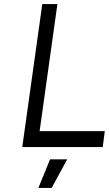

<svg xmlns="http://www.w3.org/2000/svg" viewBox="-20 -720 533 940"><path d="M168 200H233L309 60H225ZM89 0H483L493 -78H174L261 -700H187Z"/></svg>

Font: Unageo
Style: Regular-Italic
Weight: 400
Designer: Richard Sepsi
Foundry: Richard Sepsi
Version: Version 2.000